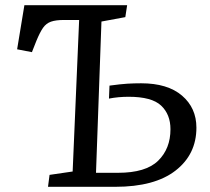

<svg xmlns="http://www.w3.org/2000/svg" viewBox="-20 -720 809 740"><path d="M285 -643H226Q195 -643 176.5 -636.5Q158 -630 146 -613Q134 -596 120 -562L103 -519L46 -530L74 -700H470L463 -654L371 -637L350 -54H435Q542 -54 589.5 -100.5Q637 -147 637 -222Q637 -279 601 -313Q565 -347 476 -347Q436 -347 400 -340L402 -390Q446 -396 471.5 -397.5Q497 -399 524 -399Q626 -399 681.5 -351.5Q737 -304 737 -228Q737 -125 656.5 -62.5Q576 0 424 0H165L171 -46L260 -59Z"/></svg>

Font: Literata 7pt
Style: Italic
Weight: 400
Italic angle: -2°
Designer: Latin by Veronika Burian and Jose Scaglione. Greek by Irene Vlachou. Cyrillic by Vera Evstafieva
Foundry: TypeTogether
Version: Version 3.002